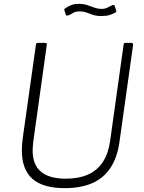

<svg xmlns="http://www.w3.org/2000/svg" viewBox="-20 -964 744 994"><path d="M599 -233Q588 -150 552.5 -96Q517 -42 458 -16Q399 10 315 10Q202 10 147.5 -38.5Q93 -87 93 -186Q93 -201 94.5 -217Q96 -233 98 -251L166 -732Q167 -738 169 -740Q171 -742 175 -742H213Q219 -742 221.5 -739Q224 -736 222 -730L152 -229Q151 -217 150 -206.5Q149 -196 149 -185Q149 -111 192 -75Q235 -39 320 -39Q388 -39 436 -60.5Q484 -82 512.5 -125.5Q541 -169 550 -234L620 -733Q621 -739 622.5 -740.5Q624 -742 629 -742H661Q666 -742 667.5 -739Q669 -736 669 -731L599 -233ZM577 -899Q565 -892 548 -886.5Q531 -881 505 -881Q479 -881 461.5 -887Q444 -893 428 -899Q412 -905 392 -905Q369 -905 356.5 -896Q344 -887 332 -884Q326 -882 324 -883.5Q322 -885 320 -890L314 -909Q313 -913 312.5 -915.5Q312 -918 315 -919Q332 -931 348.5 -937.5Q365 -944 388 -944Q412 -944 430.5 -938Q449 -932 467.5 -925Q486 -918 507 -918Q519 -918 527.5 -921Q536 -924 544 -928.5Q552 -933 561 -937Q568 -939 571 -937.5Q574 -936 575 -930L581 -910Q582 -906 582 -903.5Q582 -901 577 -899Z"/></svg>

Font: Libre Franklin ExtraLight
Style: Italic
Weight: 250
Italic angle: -8°
Designer: Pablo Impallari, Rodrigo Fuenzalida, Nhung Nguyen
Foundry: Impallari Type
Version: Version 3.000